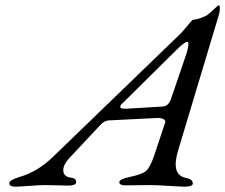

<svg xmlns="http://www.w3.org/2000/svg" viewBox="-20 -696 846 721"><path d="M640 -506 442 -310Q430 -301 432 -293.5Q434 -286 458 -288L592 -296Q613 -298 622 -324L680 -494Q684 -507 686 -517.5Q688 -528 687.5 -533.5Q687 -539 684 -539Q673 -539 640 -506ZM672 5Q661 5 614 2Q567 -1 544 -1Q524 -1 492.5 -0.5Q461 0 452 0Q428 0 428 -12Q428 -23 465 -31Q514 -41 529 -54.5Q544 -68 559 -112L600 -235Q603 -243 595 -248Q587 -253 572 -253L391 -244Q372 -244 356 -226L240 -102Q220 -80 218 -63Q216 -46 224 -38.5Q232 -31 241 -30Q256 -28 261 -24Q266 -20 266 -12Q266 1 235 1Q229 1 199.5 0Q170 -1 151 -1Q129 -1 90.5 2Q52 5 38 5Q15 5 15 -8Q15 -20 52 -31Q122 -51 180 -108L652 -564Q664 -575 676.5 -590.5Q689 -606 696 -614Q703 -622 706 -622Q721 -622 752 -636Q759 -639 770.5 -649.5Q782 -660 790.5 -668Q799 -676 801 -676Q804 -676 805 -672Q806 -668 805.5 -660.5Q805 -653 803 -644L648 -128Q622 -39 678 -28Q704 -23 704 -7Q704 5 672 5Z"/></svg>

Font: EB Garamond 12
Style: Italic
Weight: 400
Italic angle: -17°
Version: Version 0.016; ttfautohint (v1.8.4)